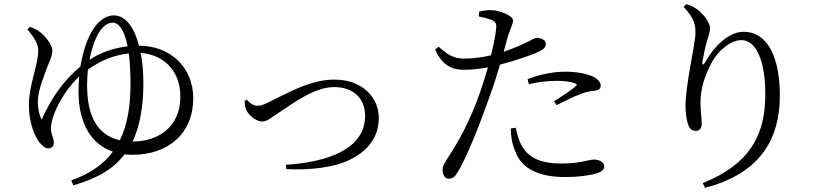

<svg xmlns="http://www.w3.org/2000/svg" viewBox="-20 -830 4030 924"><path d="M112 -689C132 -662 164 -628 164 -587C164 -518 119 -420 119 -325C119 -235 149 -172 170 -144C183 -130 196 -116 211 -116C230 -116 239 -127 239 -143C239 -167 225 -183 225 -213C225 -266 277 -383 361 -462C359 -438 358 -414 358 -388C358 -238 418 -136 523 -100C479 -40 414 6 323 38L333 62C456 26 527 -19 579 -87L615 -85C797 -85 910 -193 910 -357C910 -507 799 -610 649 -610C627 -696 586 -756 527 -756C492 -756 450 -731 418 -672C396 -632 378 -576 367 -510C287 -444 227 -359 181 -255C169 -273 162 -310 162 -341C162 -389 186 -450 208 -509C217 -531 232 -561 232 -587C232 -615 198 -654 180 -670C162 -685 144 -694 125 -701ZM403 -495C466 -540 530 -565 600 -573C605 -533 608 -484 608 -424C608 -322 594 -231 557 -155C451 -179 399 -267 399 -422C399 -446 401 -471 403 -495ZM657 -575C750 -570 848 -505 848 -365C848 -216 738 -149 619 -149H618C661 -239 670 -347 670 -430C670 -481 666 -530 657 -575ZM411 -542C419 -585 431 -624 445 -653C470 -704 499 -721 522 -721C549 -721 578 -691 594 -607C518 -598 454 -572 411 -542Z M1168 -350 1157 -344C1158 -328 1160 -311 1167 -297C1180 -273 1215 -245 1242 -245C1265 -245 1284 -263 1337 -298C1390 -332 1493 -411 1588 -411C1682 -411 1737 -355 1737 -273C1737 -112 1557 -50 1356 -37L1358 -16C1474 -10 1591 -25 1663 -61C1743 -100 1803 -163 1803 -263C1803 -358 1727 -447 1589 -447C1472 -447 1356 -378 1279 -341C1244 -323 1232 -321 1218 -321C1201 -321 1182 -333 1168 -350Z M2525 -425C2569 -435 2615 -441 2659 -441C2689 -441 2723 -438 2747 -429C2756 -426 2759 -421 2751 -415C2738 -402 2680 -364 2646 -342L2659 -324C2693 -341 2740 -365 2771 -376C2797 -387 2812 -390 2830 -392C2854 -394 2871 -399 2871 -417C2871 -434 2858 -449 2835 -461C2811 -472 2766 -485 2700 -485C2634 -485 2566 -468 2519 -449ZM2462 -215C2468 -186 2477 -150 2496 -120C2531 -66 2592 -43 2678 -43C2778 -43 2810 -62 2839 -62C2862 -62 2888 -51 2888 -28C2888 -8 2862 3 2833 9C2802 16 2757 22 2699 22C2583 22 2491 -13 2460 -101C2443 -139 2439 -177 2438 -212ZM2091 -605 2074 -592C2107 -516 2155 -494 2213 -494C2250 -494 2292 -499 2328 -506C2316 -464 2303 -422 2290 -385C2241 -245 2185 -145 2134 -69C2119 -42 2110 -33 2110 -11C2110 12 2122 30 2139 30C2159 30 2169 21 2183 -2C2226 -72 2290 -233 2337 -368C2355 -416 2372 -470 2386 -519C2458 -537 2536 -565 2559 -575C2596 -591 2607 -601 2607 -620C2607 -638 2581 -648 2564 -648C2556 -648 2545 -642 2530 -634C2499 -618 2457 -599 2404 -581L2423 -652C2435 -690 2449 -715 2449 -732C2448 -755 2385 -779 2349 -781C2325 -782 2307 -779 2286 -774L2284 -751C2305 -747 2327 -741 2347 -734C2365 -725 2370 -716 2368 -694C2365 -663 2356 -616 2343 -564C2305 -555 2260 -548 2213 -548C2164 -548 2134 -567 2091 -605Z M3270 -797C3312 -749 3327 -725 3327 -673C3327 -619 3279 -426 3279 -318C3279 -292 3284 -246 3294 -225C3303 -205 3315 -200 3329 -200C3345 -200 3357 -212 3357 -232C3357 -265 3351 -294 3351 -334C3351 -404 3371 -463 3403 -525C3438 -592 3501 -637 3548 -637C3618 -637 3663 -540 3663 -377C3663 -198 3604 -46 3362 51L3373 74C3641 4 3733 -163 3733 -370C3733 -548 3678 -677 3558 -677C3493 -677 3423 -617 3376 -534C3365 -514 3357 -515 3361 -536C3368 -575 3374 -605 3384 -637C3390 -661 3397 -675 3397 -696C3397 -718 3368 -763 3331 -788C3317 -798 3303 -804 3283 -810Z"/></svg>

Font: Harano Aji Mincho K1
Style: Regular
Weight: 400
Foundry: Masamichi Hosoda
Version: HaranoAjiMinchoK1-Regular version 20230610;ttx 4.39.4